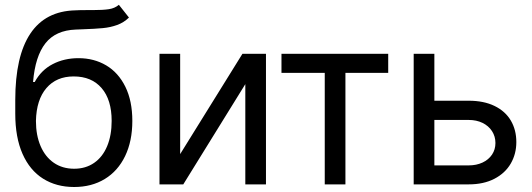

<svg xmlns="http://www.w3.org/2000/svg" viewBox="-20 -749 2160 780"><path d="M313.5 -629.9 288.1 -628.9Q206.1 -626 164.6 -573.2Q123 -520.5 114.3 -416H121.1Q147.5 -464.4 194.1 -488.5Q240.7 -512.7 298.8 -512.7Q361.8 -512.7 411.4 -483.4Q460.9 -454.1 489.3 -396.5Q517.6 -338.9 517.6 -257.8Q517.6 -175.8 488.3 -115Q459 -54.2 405.5 -21.7Q352.1 10.7 281.2 10.7Q209 10.7 155 -23.2Q101.1 -57.1 71.5 -124Q42 -190.9 42 -287.1V-342.8Q42 -521 103.3 -612.5Q164.6 -704.1 286.1 -707Q301.8 -708 330.1 -708H355.5Q398.4 -708 422.4 -711.7Q446.3 -715.3 462.9 -729.5L503.9 -677.7Q482.9 -657.2 455.8 -647.5Q428.7 -637.7 398.2 -634.8Q367.7 -631.8 313.5 -629.9ZM433.6 -257.8Q433.6 -343.8 392.8 -391.1Q352.1 -438.5 279.3 -438.5Q209 -438.5 168.5 -391.1Q127.9 -343.8 126 -257.8Q126 -199.7 144.8 -155.8Q163.6 -111.8 198.7 -87.6Q233.9 -63.5 281.2 -63.5Q328.1 -63.5 362.5 -87.4Q397 -111.3 415.3 -155.3Q433.6 -199.2 433.6 -257.8Z M964.8 -530.3H1060.5V0H976.6V-407.2L724.6 0H627.9V-530.3H711.9V-123Z M1123.5 -530.3H1557.1V-453.1H1383.3V0H1299.3V-453.1H1123.5Z M2077.6 -171.9Q2077.6 -123.5 2054.9 -84.5Q2032.2 -45.4 1988.5 -22.7Q1944.8 0 1884.3 0H1660.6V-530.3H1744.6V-339.8H1884.3Q1945.3 -339.8 1989 -318.6Q2032.7 -297.4 2055.2 -259.3Q2077.6 -221.2 2077.6 -171.9ZM1884.3 -77.1Q1915.5 -77.1 1940.2 -88.6Q1964.8 -100.1 1978.8 -120.8Q1992.7 -141.6 1992.7 -168Q1992.7 -194.8 1978.8 -216.3Q1964.8 -237.8 1940.2 -249.8Q1915.5 -261.7 1884.3 -261.7H1744.6V-77.1Z"/></svg>

Font: WEMIX Pretendard
Style: Regular
Weight: 400
Designer: Base glyphs from Inter by Rasmus Andersson; Hangeul glyphs from Noto Sans CJK(Source Han Sans) by Jang Soo-young and Kan
Foundry: Kil Hyung-jin
Version: Version 1.000